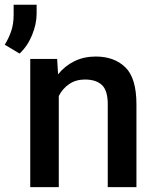

<svg xmlns="http://www.w3.org/2000/svg" viewBox="-65 -771 642 791"><path d="M284.7 -443.4Q247.6 -443.4 220.2 -424.8Q192.9 -406.2 177.2 -375.5V0H59.6V-528.3H170.4L174.3 -464.8Q202.1 -499.5 241.5 -518.8Q280.8 -538.1 329.1 -538.1Q405.8 -538.1 451.4 -493.7Q497.1 -449.2 497.1 -341.3V0H378.9V-341.8Q378.9 -398.4 354.7 -420.9Q330.6 -443.4 284.7 -443.4ZM85.9 -751.5V-714.8Q85.9 -672.4 67.1 -626.5Q48.3 -580.6 15.6 -550.3L-45.4 -586.9Q-28.3 -614.3 -18.6 -643.6Q-8.8 -672.9 -8.8 -710.4V-751.5Z"/></svg>

Font: Vazirmatn UI Medium
Style: Regular
Weight: 500
Designer: Saber Rastikerdar
Foundry: Saber Rastikerdar
Version: Version 33.003